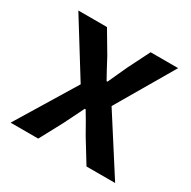

<svg xmlns="http://www.w3.org/2000/svg" viewBox="-118 -606 717 720"><g transform="rotate(30 240.5 -245.5)"><path d="M14.2 0 169.9 -255.9 23.9 -491.2H147.9L203.1 -397.9Q230 -346.7 248 -314.9H252Q257.8 -328.1 270.8 -356.2Q283.7 -384.3 290 -397.9L336.9 -491.2H456.1L311 -243.2L466.8 0H342.8L283.2 -97.2Q252 -153.3 232.9 -184.1H229Q204.1 -134.8 186 -97.2L133.8 0Z"/></g></svg>

Font: Toshiba Sans Medium
Style: Regular
Weight: 500
Designer: Paul D. Hunt
Foundry: Toshiba Corporation
Version: Version 2.020;PS 2.0;hotconv 1.0.86;makeotf.lib2.5.63406